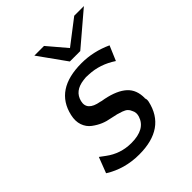

<svg xmlns="http://www.w3.org/2000/svg" viewBox="-191 -778 899 899"><g transform="rotate(-45 258.0 -328.5)"><path d="M36 -39 66 -117 93 -97Q149 -55 220 -55Q312 -55 332 -118Q339 -140 329 -158Q325 -169 317 -176.5Q309 -184 293.5 -189.5Q278 -195 268 -197.5Q258 -200 234 -205Q210 -209 188.5 -218Q167 -227 145.5 -243Q124 -259 114.5 -286Q105 -313 113 -348Q144 -485 319 -485Q397 -485 471 -451L440 -378Q377 -420 306 -423Q286 -425 270 -422Q205 -414 192 -361Q179 -308 253 -295Q257 -293 277 -290Q346 -276 380 -245Q414 -214 413 -159H412Q417 -149 414 -135Q382 9 208 9Q112 9 36 -39ZM188 -666H252L331 -573L452 -666H516L355 -529H286Z"/></g></svg>

Font: Coval
Style: Book Italic
Weight: 350
Foundry: Context Ltd
Version: Version 001.000